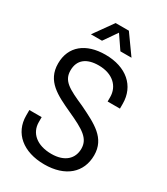

<svg xmlns="http://www.w3.org/2000/svg" viewBox="-218 -989 954 1094"><g transform="rotate(30 259.0 -442.5)"><path d="M259 8C397 8 480 -65 480 -179C480 -292 390 -335 279 -389C170 -437 121 -462 121 -531C121 -600 167 -636 247 -636C339 -636 393 -583 393 -512V-483H474V-515C474 -632 387 -708 250 -708C122 -708 40 -643 40 -530C40 -414 130 -372 236 -323C346 -273 398 -242 398 -175C398 -110 352 -64 264 -64C168 -64 112 -114 112 -185V-218H31V-181C31 -67 119 8 259 8ZM119 -767H192L253 -855L313 -767H386L296 -893H209Z"/></g></svg>

Font: Vanilla Cream Book
Style: Regular
Weight: 400
Designer: Jeremy Tribby, Jinavaṁso
Foundry: Tribby Type
Version: Version 1.422;Glyphs 3.1.2 (3151)